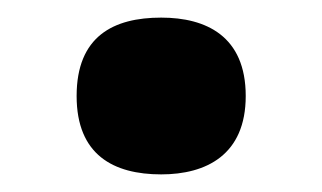

<svg xmlns="http://www.w3.org/2000/svg" viewBox="-20 -189 366 218"><path d="M163 9C214 9 259 -13 259 -80C259 -148 214 -169 163 -169C109 -169 67 -148 67 -80C67 -13 109 9 163 9Z"/></svg>

Font: Noto Serif Thai Black
Style: Regular
Weight: 900
Designer: Monotype Design Team
Foundry: Monotype Imaging Inc.
Version: Version 2.002